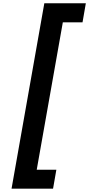

<svg xmlns="http://www.w3.org/2000/svg" viewBox="-20 -952 539 1161"><path d="M49.8 189 248 -932.1H499L479 -816.9H359.9L202.1 74.2H320.8L300.8 189Z"/></svg>

Font: SVN-Poppins SemiBold
Style: Italic
Weight: 600
Italic angle: -10°
Designer: Ninad Kale (Devanagari), Jonny Pinhorn (Latin)
Foundry: Indian Type Foundry
Version: Version 3.002 2017